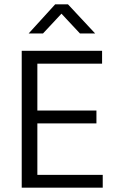

<svg xmlns="http://www.w3.org/2000/svg" viewBox="-20 -864 534 884"><path d="M80 -630H450V-571H152V-355H424V-296H152V-59H453V0H80ZM234 -844H293L418 -710H348L263 -801L178 -710H112Z"/></svg>

Font: Mukta Vaani Light
Style: Regular
Weight: 300
Designer: Noopur Datye, Girish Dalvi, Yashodeep Gholap, Pallavi Karambelkar
Foundry: Ek Type
Version: Version 2.538;PS 1.000;hotconv 16.6.51;makeotf.lib2.5.65220;